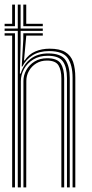

<svg xmlns="http://www.w3.org/2000/svg" viewBox="-21 -820 404 840"><path d="M56.8 0V-685H-0.8V-695.2H56.8V-800H69.2V-695.2H166.2V-685H69.2V-632.2L66 -498H69.5Q81.8 -538.5 112.9 -562.5Q144 -586.5 190.8 -586.2Q246 -586 265.1 -558.1Q284.2 -530.2 284.2 -479V0H272V-478.2Q272 -525.5 254.5 -550.8Q237 -576 187.8 -576Q151 -576 124.6 -559.8Q98.2 -543.5 84.2 -518.1Q70.2 -492.8 70.2 -465V0ZM32.2 0V-664.2H-0.8V-674.5H44.5V0ZM81.5 0V-465.5Q81.5 -490.8 94.1 -513.5Q106.8 -536.2 130.1 -550.8Q153.5 -565.2 185.2 -565.2Q230 -565.2 244.9 -541.6Q259.8 -518 259.8 -477V0H247.5V-476.8Q247.5 -513.2 234.8 -534.1Q222 -555 184.2 -555Q158 -555 137.8 -542.8Q117.5 -530.5 105.9 -510.2Q94.2 -490 94.2 -466L93.8 0ZM296.5 0V-479.5Q296.5 -536 275.1 -566.2Q253.8 -596.5 193.5 -596.5Q150.5 -596.5 121.4 -578Q92.2 -559.5 76.8 -528.8H74L81 -648.8V-674.5H166.2V-664.2H93.8V-662.2L84 -555.5H86.8Q105 -582.8 133.5 -594.9Q162 -607 196.2 -607Q240.2 -607 264.6 -592.2Q289 -577.5 298.8 -549.4Q308.5 -521.2 308.5 -480.5V0ZM-0.8 -705.5V-716H32.2V-800H44.5V-705.5ZM81 -705.5V-800H93.8V-716H166.2V-705.5Z"/></svg>

Font: Big Shoulders Inline Text Thin Light
Style: Regular
Weight: 300
Version: Version 2.002